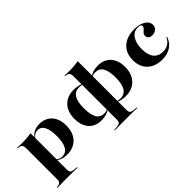

<svg xmlns="http://www.w3.org/2000/svg" viewBox="-17 -1235 2041 2041"><g transform="rotate(-45 1003.5 -214.0)"><path d="M158.9 183.9Q121.8 183.9 93.1 184.3Q64.5 184.7 22.6 186.3V177.4L33.9 176.6Q63.7 174.2 75 161.3Q86.3 148.4 86.3 117.7V-209.7H231.5V117.7Q231.5 139.5 236.7 151.2Q241.9 162.9 256.9 168.1Q271.8 173.4 298.4 175.8L326.6 177.4V186.3Q293.5 184.7 266.9 184.3Q240.3 183.9 215.3 183.9Q190.3 183.9 158.9 183.9ZM366.9 -430.6Q426.6 -430.6 469.8 -404.4Q512.9 -378.2 536.3 -330.2Q559.7 -282.3 559.7 -215.3Q559.7 -146 533.9 -95.2Q508.1 -44.4 460.5 -16.9Q412.9 10.5 346 10.5Q305.6 10.5 272.2 -1.6Q238.7 -13.7 224.2 -30.6L226.6 -40.3Q237.9 -28.2 255.2 -20.2Q272.6 -12.1 295.2 -12.1Q351.6 -12.1 380.2 -61.3Q408.9 -110.5 408.9 -208.1Q408.9 -300.8 383.1 -349.2Q357.3 -397.6 308.1 -397.6Q285.5 -397.6 263.3 -385.5Q241.1 -373.4 221.8 -340.3L219.4 -347.6Q244.4 -392.7 281.9 -411.7Q319.4 -430.6 366.9 -430.6ZM86.3 -209.7V-341.9Q86.3 -376.6 75 -391.5Q63.7 -406.5 33.9 -408.9L22.6 -409.7V-418.5Q48.4 -416.9 65.3 -416.5Q82.3 -416.1 104.8 -416.1Q141.9 -416.1 171.8 -419Q201.6 -421.8 231.5 -427.4V-418.5V-209.7Z M1055.6 183.9Q1025 183.9 1000 183.9Q975 183.9 948.8 184.3Q922.6 184.7 887.9 186.3V177.4L916.1 175.8Q943.5 173.4 958.1 168.1Q972.6 162.9 977.8 151.2Q983.1 139.5 983.1 117.7V-528.2Q983.1 -562.9 971.4 -577.8Q959.7 -592.7 930.6 -595.2L919.4 -596V-604.8Q944.4 -603.2 961.3 -602.8Q978.2 -602.4 1000.8 -602.4Q1037.9 -602.4 1067.7 -605.2Q1097.6 -608.1 1128.2 -613.7V-604.8V117.7Q1128.2 139.5 1133.5 151.2Q1138.7 162.9 1153.2 168.1Q1167.7 173.4 1194.4 175.8L1222.6 177.4V186.3Q1189.5 184.7 1163.3 184.3Q1137.1 183.9 1111.7 183.9Q1086.3 183.9 1055.6 183.9ZM865.3 11.3Q804.8 11.3 760.5 -14.5Q716.1 -40.3 692.7 -89.1Q669.4 -137.9 669.4 -204Q669.4 -274.2 695.2 -324.6Q721 -375 768.5 -402.4Q816.1 -429.8 882.3 -429.8Q913.7 -429.8 946 -423Q978.2 -416.1 994.4 -406.5L993.5 -396.8Q982.3 -402.4 969.8 -404.8Q957.3 -407.3 941.9 -407.3Q879.8 -407.3 850 -359.3Q820.2 -311.3 820.2 -212.1Q820.2 -115.3 848.4 -67.7Q876.6 -20.2 934.7 -20.2Q951.6 -20.2 965.3 -24.2Q979 -28.2 991.9 -35.5L992.7 -26.6Q970.2 -8.9 936.7 1.2Q903.2 11.3 865.3 11.3ZM1228.2 11.3Q1196.8 11.3 1164.5 4.4Q1132.3 -2.4 1116.1 -12.1L1116.9 -21.8Q1129 -16.1 1141.9 -13.7Q1154.8 -11.3 1168.5 -11.3Q1230.6 -11.3 1260.9 -59.3Q1291.1 -107.3 1291.1 -206.5Q1291.1 -303.2 1262.9 -350.8Q1234.7 -398.4 1176.6 -398.4Q1159.7 -398.4 1146 -394.8Q1132.3 -391.1 1119.4 -383.1L1118.5 -391.9Q1141.1 -409.7 1174.2 -419.8Q1207.3 -429.8 1245.2 -429.8Q1306.5 -429.8 1350.4 -404Q1394.4 -378.2 1418.1 -329.8Q1441.9 -281.5 1441.9 -214.5Q1441.9 -145.2 1415.7 -94.4Q1389.5 -43.5 1341.9 -16.1Q1294.4 11.3 1228.2 11.3Z M1775 11.3Q1707.3 11.3 1656.5 -14.9Q1605.6 -41.1 1577.4 -89.9Q1549.2 -138.7 1549.2 -206.5Q1549.2 -276.6 1579 -326.6Q1608.9 -376.6 1663.3 -403.2Q1717.7 -429.8 1791.9 -429.8Q1842.7 -429.8 1882.3 -416.1Q1921.8 -402.4 1944.8 -378.2Q1967.7 -354 1967.7 -321Q1967.7 -287.9 1944 -267.3Q1920.2 -246.8 1884.7 -246.8Q1857.3 -246.8 1840.7 -260.1Q1824.2 -273.4 1824.2 -296Q1824.2 -318.5 1838.3 -333.1Q1852.4 -347.6 1866.5 -360.9Q1880.6 -374.2 1880.6 -390.3Q1880.6 -402.4 1868.1 -409.3Q1855.6 -416.1 1835.5 -416.1Q1771.8 -416.1 1735.9 -363.7Q1700 -311.3 1700 -224.2Q1700 -135.5 1736.3 -89.1Q1772.6 -42.7 1842.7 -42.7Q1888.7 -42.7 1921.8 -63.7Q1954.8 -84.7 1975.8 -128.2L1983.1 -122.6Q1958.9 -55.6 1905.2 -22.2Q1851.6 11.3 1775 11.3Z"/></g></svg>

Font: Playfair 144pt SemiExpanded Black
Style: Regular
Weight: 900
Width: 6
Designer: Claus Eggers Sørensen
Foundry: Claus Eggers Sørensen
Version: Version 2.203